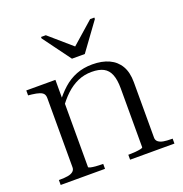

<svg xmlns="http://www.w3.org/2000/svg" viewBox="-133 -867 941 985"><g transform="rotate(-20 337.5 -374.0)"><path d="M308 -589H378L488 -740V-748H465L331 -630H359L223 -748H197V-740ZM32 0V-27H40Q63 -27 81 -30Q99 -33 109.5 -41.5Q120 -50 120 -64V-442Q120 -457 113.5 -465.5Q107 -474 92 -479Q77 -484 52 -487L32 -489V-516H191V-407L195 -403V-39Q195 -35 206 -32.5Q217 -30 233.5 -28.5Q250 -27 266 -27H274V0ZM653 0H411V-27H419Q434 -27 450.5 -28.5Q467 -30 479 -32.5Q491 -35 491 -39V-361Q491 -407 479.5 -436Q468 -465 443.5 -478Q419 -491 379 -491Q338 -491 303 -475.5Q268 -460 237.5 -431.5Q207 -403 179 -362L173 -396Q203 -437 235.5 -466Q268 -495 307.5 -510.5Q347 -526 395 -526Q448 -526 486 -508.5Q524 -491 544.5 -456Q565 -421 565 -367V-64Q565 -50 575.5 -41.5Q586 -33 604 -30Q622 -27 645 -27H653Z"/></g></svg>

Font: Roboto Serif 120pt Expanded Light
Style: Regular
Weight: 300
Width: 7
Designer: Greg Gazdowicz
Foundry: Commercial Type
Version: Version 1.008